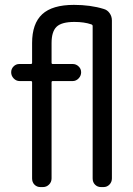

<svg xmlns="http://www.w3.org/2000/svg" viewBox="-20 -760 540 780"><path d="M59.6 -430.7Q45.9 -430.7 35.6 -441.4Q25.4 -452.1 25.4 -466.3Q25.4 -480.5 35.2 -490.2Q44.9 -500 58.6 -500H105.5Q110.4 -500 110.4 -504.9V-585Q110.4 -664.1 151.4 -702.1Q192.4 -740.2 280.3 -740.2Q347.7 -740.2 401.4 -723.6Q416 -719.7 425.3 -706.5Q434.6 -693.4 434.6 -676.8V-35.2Q434.6 -20.5 424.8 -10.3Q415 0 400.4 0H390.6Q376 0 366.2 -9.8Q356.4 -19.5 356.4 -35.2V-654.3Q356.4 -659.2 350.6 -661.1Q322.3 -670.9 282.2 -670.9Q230.5 -670.9 210 -651.4Q189.5 -631.8 189.5 -585V-504.9Q189.5 -500 194.3 -500H275.4Q289.1 -500 299.3 -490.2Q309.6 -480.5 309.6 -466.3Q309.6 -452.1 299.3 -441.4Q289.1 -430.7 275.4 -430.7H194.3Q189.5 -430.7 189.5 -425.8V-35.2Q189.5 -20.5 179.2 -10.3Q168.9 0 154.3 0H144.5Q129.9 0 120.1 -9.8Q110.4 -19.5 110.4 -35.2V-425.8Q110.4 -430.7 105.5 -430.7Z"/></svg>

Font: Rounded-L Mgen+ 2m regular
Style: Regular
Weight: 400
Designer: [Source Han Sans]
Ryoko NISHIZUKA  (kana & ideographs); Paul D. Hunt (Latin, Greek & Cyrillic); Wenlong ZHANG  (bopomofo
Version: Version 1.059.20150602